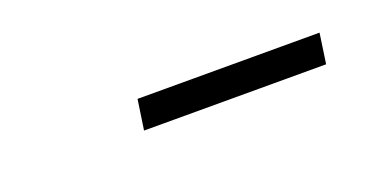

<svg xmlns="http://www.w3.org/2000/svg" viewBox="-19 -707 480 240"><g transform="rotate(-20 221.0 -587.0)"><path d="M397.9 -606.9 392.1 -566.9H149.9L155.8 -606.9Z"/></g></svg>

Font: Unna-Italic
Style: Italic
Weight: 400
Italic angle: -8°
Designer: Jorge de Buen U.
Foundry: Omnibus-Type
Version: Version 2.006;PS 002.006;hotconv 1.0.70;makeotf.lib2.5.58329